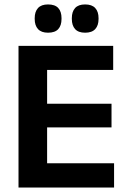

<svg xmlns="http://www.w3.org/2000/svg" viewBox="-20 -846 578 866"><path d="M63.5 0V-639H192.5V0ZM102 0V-109.5H494.5V0ZM138.5 -271.5V-378H483V-271.5ZM101.5 -530.5V-639H490.5V-530.5ZM196.5 -698.5Q166.5 -698.5 151.5 -714.8Q136.5 -731 136.5 -760.5V-764Q136.5 -793.5 151.5 -809.8Q166.5 -826 196.5 -826Q228 -826 242.8 -809.8Q257.5 -793.5 257.5 -764V-760.5Q257.5 -731 242.8 -714.8Q228 -698.5 196.5 -698.5ZM364 -698.5Q333.5 -698.5 318.8 -714.8Q304 -731 304 -760.5V-764Q304 -793.5 318.8 -809.8Q333.5 -826 364 -826Q394.5 -826 409.5 -809.8Q424.5 -793.5 424.5 -764V-760.5Q424.5 -731 409.5 -714.8Q394.5 -698.5 364 -698.5Z"/></svg>

Font: Anek Latin SemiBold
Style: Regular
Weight: 600
Designer: Yesha Goshar
Foundry: Ek Type
Version: Version 1.003